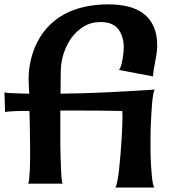

<svg xmlns="http://www.w3.org/2000/svg" viewBox="-25 -841 771 869"><path d="M675.8 -435.5Q670.9 -428.7 668 -411.1Q665 -393.6 663.1 -370.1Q661.1 -346.7 659.7 -319.8Q658.2 -293 657.2 -268.1Q656.2 -243.2 656.2 -223.6Q656.2 -204.1 656.2 -195.3Q656.2 -188.5 656.2 -172.4Q656.2 -156.2 656.7 -134.8Q657.2 -113.3 658.7 -89.8Q660.2 -66.4 662.1 -45.9Q664.1 -25.4 667 -10.7Q669.9 3.9 673.8 7.8H497.1Q502 1 506.3 -22Q510.7 -44.9 514.2 -76.2Q517.6 -107.4 520.5 -143.6Q523.4 -179.7 525.4 -212.4Q527.3 -245.1 528.3 -270Q529.3 -294.9 529.3 -305.7Q529.3 -314.5 529.3 -322.8Q529.3 -331.1 528.3 -338.9Q472.7 -339.8 418 -340.3Q363.3 -340.8 307.6 -340.8H248V-275.4Q248 -268.6 248 -247.1Q248 -225.6 248 -197.3Q248 -168.9 249 -137.2Q250 -105.5 251 -78.6Q252 -51.8 253.9 -32.2Q255.9 -12.7 258.8 -9.8H101.6Q105.5 -12.7 107.4 -33.7Q109.4 -54.7 110.4 -80.1Q111.3 -105.5 111.3 -128.4Q111.3 -151.4 111.3 -157.2Q111.3 -203.1 110.4 -248Q109.4 -293 108.4 -338.9Q98.6 -338.9 83.5 -338.9Q68.4 -338.9 52.7 -338.4Q37.1 -337.9 22.5 -336.9Q7.8 -335.9 -2 -334L-4.9 -422.9Q2 -420.9 17.6 -419.9Q33.2 -418.9 50.3 -418.5Q67.4 -418 83.5 -417.5Q99.6 -417 107.4 -417Q106.4 -433.6 105.5 -450.2Q104.5 -466.8 104.5 -483.4Q104.5 -556.6 132.8 -627Q155.3 -679.7 189.5 -716.8Q223.6 -753.9 266.6 -776.9Q309.6 -799.8 359.9 -810.5Q410.2 -821.3 465.8 -821.3Q513.7 -821.3 554.2 -811.5Q594.7 -801.8 624 -779.8Q653.3 -757.8 669.9 -722.2Q686.5 -686.5 686.5 -635.7Q686.5 -618.2 683.6 -598.1Q680.7 -578.1 676.8 -559.1Q672.9 -540 670.4 -523.4Q668 -506.8 668 -495.1L513.7 -524.4Q519.5 -532.2 523.4 -545.4Q527.3 -558.6 529.8 -573.2Q532.2 -587.9 533.7 -601.6Q535.2 -615.2 535.2 -625Q535.2 -676.8 510.3 -709Q485.4 -741.2 429.7 -741.2Q386.7 -741.2 353.5 -720.7Q320.3 -700.2 297.4 -668Q274.4 -635.7 262.2 -595.7Q250 -555.7 250 -517.6Q250 -492.2 249.5 -467.3Q249 -442.4 249 -417Q355.5 -418 462.4 -423.3Q569.3 -428.7 675.8 -435.5Z"/></svg>

Font: Cherry Cream Soda
Style: Regular
Weight: 400
Designer: Font Diner, Inc
Foundry: Font Diner, Inc
Version: Version 1.001